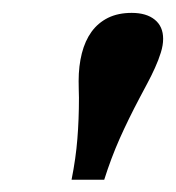

<svg xmlns="http://www.w3.org/2000/svg" viewBox="-20 -747 278 304"><path d="M93.3 -462.4Q100.1 -496.6 102.5 -527.1Q105 -557.6 105 -592.3Q105 -598.6 104.7 -605.2Q104.5 -611.8 104.5 -618.7Q104.5 -642.6 109.6 -662.6Q114.7 -682.6 125 -696.8Q135.3 -710.9 151.1 -718.8Q167 -726.6 188.5 -726.6Q211.9 -726.6 225.1 -715.8Q238.3 -705.1 238.3 -685.5Q238.3 -675.3 234.6 -663.6Q231 -651.9 225.3 -639.4Q219.7 -627 213.1 -614.7Q206.5 -602.5 201.2 -592.3Q183.1 -558.1 169.4 -527.3Q155.8 -496.6 145 -462.4Z"/></svg>

Font: Arian AMU Serif
Style: Italic
Weight: 400
Italic angle: -15°
Designer: Ruben Hakobyan (Tarumian)
Foundry: Ruben Hakobyan (Tarumian)
Version: Version 1.002